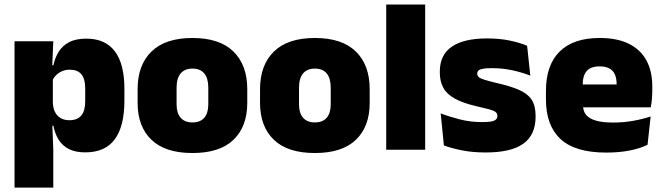

<svg xmlns="http://www.w3.org/2000/svg" viewBox="-20 -680 3011 872"><path d="M367 12Q322.5 12 293 -3Q263.5 -18 246.5 -45.2Q229.5 -72.5 222.5 -109H180L220 -216.5Q220.5 -191 229.2 -172.5Q238 -154 254.8 -144Q271.5 -134 295.5 -134Q331 -134 349 -155.2Q367 -176.5 367 -219V-279Q367 -322 349.5 -342.8Q332 -363.5 296.5 -363.5Q277.5 -363.5 261.5 -356.5Q245.5 -349.5 234 -337.8Q222.5 -326 217 -311.5L176.5 -383.5H222.5Q229.5 -417.5 246.5 -445Q263.5 -472.5 294 -488.5Q324.5 -504.5 372.5 -504.5Q457.5 -504.5 501.2 -447.5Q545 -390.5 545 -275.5V-223Q545 -106.5 501.2 -47.2Q457.5 12 367 12ZM46 172V-492.5H222L216 -352L220 -340V-158L217 -128.5L222 0V172Z M854 15Q730.5 15 667.8 -45.2Q605 -105.5 605 -212.5V-275Q605 -384.5 668 -446Q731 -507.5 854 -507.5Q977.5 -507.5 1040.2 -446Q1103 -384.5 1103 -275V-212.5Q1103 -105.5 1040.5 -45.2Q978 15 854 15ZM854 -124Q889.5 -124 907.8 -145.2Q926 -166.5 926 -206V-282Q926 -324.5 907.8 -346.5Q889.5 -368.5 854 -368.5Q819 -368.5 800.5 -346.5Q782 -324.5 782 -282V-206Q782 -166.5 800.5 -145.2Q819 -124 854 -124Z M1410 15Q1286.5 15 1223.8 -45.2Q1161 -105.5 1161 -212.5V-275Q1161 -384.5 1224 -446Q1287 -507.5 1410 -507.5Q1533.5 -507.5 1596.2 -446Q1659 -384.5 1659 -275V-212.5Q1659 -105.5 1596.5 -45.2Q1534 15 1410 15ZM1410 -124Q1445.5 -124 1463.8 -145.2Q1482 -166.5 1482 -206V-282Q1482 -324.5 1463.8 -346.5Q1445.5 -368.5 1410 -368.5Q1375 -368.5 1356.5 -346.5Q1338 -324.5 1338 -282V-206Q1338 -166.5 1356.5 -145.2Q1375 -124 1410 -124Z M1734 0V-659.5H1911V0Z M2185.5 12.5Q2127 12.5 2079 3Q2031 -6.5 1996 -19.5L1981.5 -165Q2020.5 -150 2068.2 -137.8Q2116 -125.5 2170 -125.5Q2209.5 -125.5 2224.2 -132Q2239 -138.5 2239 -153V-154Q2239 -165 2230.5 -171.5Q2222 -178 2200.8 -183.8Q2179.5 -189.5 2142 -198Q2080.5 -212.5 2044.5 -232.8Q2008.5 -253 1993 -282Q1977.5 -311 1977.5 -351V-355Q1977.5 -431 2032.2 -468.2Q2087 -505.5 2192 -505.5Q2248.5 -505.5 2295.2 -495.8Q2342 -486 2374 -472L2388.5 -336.5Q2352 -351 2307 -360.8Q2262 -370.5 2215 -370.5Q2188 -370.5 2173.2 -367.8Q2158.5 -365 2153 -359.5Q2147.5 -354 2147.5 -346V-345Q2147.5 -336 2154.5 -329.8Q2161.5 -323.5 2181 -317.5Q2200.5 -311.5 2238 -302.5Q2299.5 -288.5 2338 -271.5Q2376.5 -254.5 2394.5 -227.2Q2412.5 -200 2412.5 -153.5V-150.5Q2412.5 -67.5 2357 -27.5Q2301.5 12.5 2185.5 12.5Z M2733.5 13Q2592 13 2525.8 -48.5Q2459.5 -110 2459.5 -228.5V-267Q2459.5 -384.5 2521.8 -446Q2584 -507.5 2703.5 -507.5Q2783 -507.5 2836 -481.2Q2889 -455 2915.8 -405.8Q2942.5 -356.5 2942.5 -287V-271.5Q2942.5 -251.5 2940.8 -230.8Q2939 -210 2935.5 -192.5H2777Q2779 -223 2779.8 -250Q2780.5 -277 2780.5 -298.5Q2780.5 -324.5 2772.5 -342.2Q2764.5 -360 2747.5 -369.2Q2730.5 -378.5 2703.5 -378.5Q2663 -378.5 2644.8 -357.5Q2626.5 -336.5 2626.5 -298V-253.5L2627.5 -234.5V-203.5Q2627.5 -188 2633 -173.5Q2638.5 -159 2653.2 -147.8Q2668 -136.5 2695.2 -130Q2722.5 -123.5 2766 -123.5Q2810.5 -123.5 2853 -130.8Q2895.5 -138 2935 -151L2921 -22.5Q2886.5 -5.5 2838.8 3.8Q2791 13 2733.5 13ZM2553 -192.5V-296.5H2900V-192.5Z"/></svg>

Font: Anek Bangla ExtraBold
Style: Regular
Weight: 800
Designer: Sulekha Rajkumar (Bangla), Yesha Goshar (Latin)
Foundry: Ek Type
Version: Version 1.003